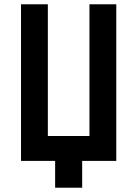

<svg xmlns="http://www.w3.org/2000/svg" viewBox="-20 -750 640 895"><path d="M237 125V0H78V-730H203V-116H397V-730H522V0H363V125Z"/></svg>

Font: NKDuy Mono
Style: Bold
Weight: 700
Monospace: yes
Designer: NKDuy
Foundry: NKDuy
Version: Version 2.251; ttfautohint (v1.8.4.7-5d5b)